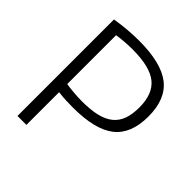

<svg xmlns="http://www.w3.org/2000/svg" viewBox="-201 -892 1034 1034"><g transform="rotate(45 316.0 -375.0)"><path d="M282 -301Q348 -301 394 -312Q440 -323 469 -346.5Q498 -370 511.5 -407Q525 -444 525 -497Q525 -600 467 -646Q409 -692 278 -692Q249 -692 217 -689.5Q185 -687 161 -683V-311Q170 -309 184 -307.5Q198 -306 214.5 -304.5Q231 -303 248.5 -302Q266 -301 282 -301ZM93 -735Q186 -750 269 -750Q438 -750 516 -689.5Q594 -629 594 -497Q594 -364 517 -303.5Q440 -243 273 -243Q249 -243 221.5 -244Q194 -245 161 -249V0H93Z"/></g></svg>

Font: EncodeSans
Style: Light
Weight: 300
Designer: Pablo Impallari, Andres Torresi
Foundry: Pablo Impallari, Andres Torresi
Version: Version 1.000; ttfautohint (v1.4.1)